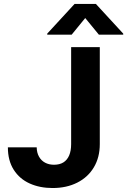

<svg xmlns="http://www.w3.org/2000/svg" viewBox="-20 -947 647 977"><path d="M487.8 -707V-213.8Q487.8 -146.2 457.6 -95.6Q427.5 -45 373 -17.6Q318.6 9.8 247.6 9.8Q182.4 9.8 131 -13.4Q79.6 -36.5 49.8 -83.2Q20.1 -129.9 20.1 -197.4H166.7Q167.2 -169.8 178.5 -149.8Q189.8 -129.8 209.3 -119.3Q228.8 -108.7 254.8 -108.7Q283.1 -108.7 302.4 -120.5Q321.7 -132.4 331.9 -156Q342 -179.6 342 -213.8V-707ZM413.7 -855.2 344.6 -770.5H220.3V-775.8L359.6 -927.1H467.8L607.1 -775.8V-770.5H483.2Z"/></svg>

Font: Pretendard GOV Variable
Style: Regular
Weight: 400
Designer: Base glyphs from Inter by Rasmus Andersson; Hangul glyphs from Noto Sans CJK(Source Han Sans) by Jang Soo-young and Kang
Foundry: Kil Hyung-jin
Version: Version 1.307;Glyphs 3.2 (3192)